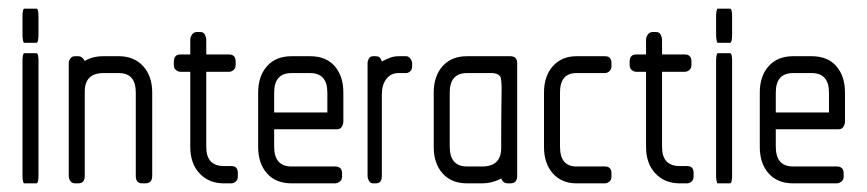

<svg xmlns="http://www.w3.org/2000/svg" viewBox="-20 -424 2006 444"><path d="M64 -325H36Q34 -325 33 -331.5Q32 -338 32 -343V-387Q32 -393 33 -398.5Q34 -404 36 -404H64Q67 -404 68 -398.5Q69 -393 69 -387V-343Q69 -338 68 -331.5Q67 -325 64 -325ZM64 0H36Q34 0 33 -6Q32 -12 32 -17V-284Q32 -290 33 -295.5Q34 -301 36 -301H64Q67 -301 68 -295.5Q69 -290 69 -284V-17Q69 -12 68 -6Q67 0 64 0Z M316 0H309Q294 0 294 -17V-210Q294 -255 255 -255H219Q176 -255 176 -212V-17Q176 0 161 0H154Q146 0 142.5 -5.5Q139 -11 139 -17V-278Q139 -283 142.5 -288.5Q146 -294 154 -294H161Q170 -294 176 -283Q194 -294 219 -294H255Q290 -294 311 -271Q332 -248 332 -210V-17Q332 0 316 0Z M515 0H498Q463 0 441.5 -23Q420 -46 420 -84V-258H397Q392 -258 387 -262Q382 -266 382 -274V-281Q382 -298 397 -298H420V-332Q420 -338 424 -344Q428 -350 436 -350H443Q451 -350 454 -343.5Q457 -337 457 -332V-298H510Q525 -298 525 -281V-274Q525 -266 520 -262Q515 -258 510 -258H457V-84Q457 -40 498 -40H515Q530 -40 530 -24V-16Q530 -8 525 -4Q520 0 515 0Z M759 -125H614V-85Q614 -39 654 -39H755Q771 -39 771 -23V-16Q771 -8 765.5 -4Q760 0 755 0H654Q618 0 597.5 -23Q577 -46 577 -84V-210Q577 -248 597.5 -271Q618 -294 654 -294H697Q734 -294 754 -271Q774 -248 774 -210V-143Q774 -137 770.5 -131Q767 -125 759 -125ZM737 -210Q737 -255 697 -255H654Q614 -255 614 -210V-164H737Z M919 -255H901Q884 -255 873.5 -241.5Q863 -228 863 -205V-17Q863 0 849 0H843Q836 0 833 -6Q830 -12 830 -17V-278Q830 -283 833 -288.5Q836 -294 843 -294H849Q854 -294 857 -292Q860 -290 863 -282Q873 -287 882 -290.5Q891 -294 902 -294H919Q925 -294 929 -288.5Q933 -283 933 -278V-271Q933 -263 928.5 -259Q924 -255 919 -255Z M1160 0H1154Q1144 0 1139 -11Q1117 0 1096 0H1060Q1024 0 1003.5 -23Q983 -46 983 -84V-210Q983 -248 1003.5 -271Q1024 -294 1060 -294H1160Q1176 -294 1176 -278V-17Q1176 0 1160 0ZM1120 -255Q1119 -255 1110 -255Q1101 -255 1090 -255Q1079 -255 1070 -255Q1061 -255 1060 -255Q1020 -255 1020 -210V-85Q1020 -39 1060 -39H1095Q1139 -39 1139 -82Q1139 -148 1139.5 -178Q1140 -208 1140 -219Q1140 -231 1138.5 -242Q1137 -253 1120 -255Z M1379 0H1313Q1279 0 1258.5 -23Q1238 -46 1238 -84V-210Q1238 -248 1258.5 -271Q1279 -294 1313 -294H1379Q1394 -294 1394 -278V-271Q1394 -263 1389 -259Q1384 -255 1379 -255H1313Q1275 -255 1275 -210V-85Q1275 -39 1313 -39H1379Q1394 -39 1394 -23V-16Q1394 -8 1389 -4Q1384 0 1379 0Z M1569 0H1552Q1517 0 1495.5 -23Q1474 -46 1474 -84V-258H1451Q1446 -258 1441 -262Q1436 -266 1436 -274V-281Q1436 -298 1451 -298H1474V-332Q1474 -338 1478 -344Q1482 -350 1490 -350H1497Q1505 -350 1508 -343.5Q1511 -337 1511 -332V-298H1564Q1579 -298 1579 -281V-274Q1579 -266 1574 -262Q1569 -258 1564 -258H1511V-84Q1511 -40 1552 -40H1569Q1584 -40 1584 -24V-16Q1584 -8 1579 -4Q1574 0 1569 0Z M1668 -325H1640Q1638 -325 1637 -331.5Q1636 -338 1636 -343V-387Q1636 -393 1637 -398.5Q1638 -404 1640 -404H1668Q1671 -404 1672 -398.5Q1673 -393 1673 -387V-343Q1673 -338 1672 -331.5Q1671 -325 1668 -325ZM1668 0H1640Q1638 0 1637 -6Q1636 -12 1636 -17V-284Q1636 -290 1637 -295.5Q1638 -301 1640 -301H1668Q1671 -301 1672 -295.5Q1673 -290 1673 -284V-17Q1673 -12 1672 -6Q1671 0 1668 0Z M1919 -125H1774V-85Q1774 -39 1814 -39H1915Q1931 -39 1931 -23V-16Q1931 -8 1925.5 -4Q1920 0 1915 0H1814Q1778 0 1757.5 -23Q1737 -46 1737 -84V-210Q1737 -248 1757.5 -271Q1778 -294 1814 -294H1857Q1894 -294 1914 -271Q1934 -248 1934 -210V-143Q1934 -137 1930.5 -131Q1927 -125 1919 -125ZM1897 -210Q1897 -255 1857 -255H1814Q1774 -255 1774 -210V-164H1897Z"/></svg>

Font: Chathura
Style: Bold
Weight: 700
Designer: Appaji Ambarisha Darbha
Foundry: Aditya Fonts
Version: Version 1.001 2016